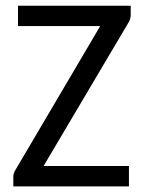

<svg xmlns="http://www.w3.org/2000/svg" viewBox="-20 -662 508 682"><path d="M444.3 -641.6V-608.9Q444.3 -593.3 435.1 -579.6L134.8 -72.3H438V0H27.3V-34.7Q27.3 -42 29.8 -48.3Q32.2 -54.7 36.1 -60.5L335.9 -569.3H43.9V-641.6Z"/></svg>

Font: Carlito
Style: Regular
Weight: 400
Designer: Lukasz Dziedzic
Foundry: tyPoland Lukasz Dziedzic
Version: Version 1.103; Beta1; all basic design good, some composites